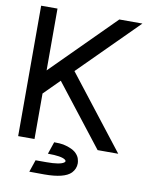

<svg xmlns="http://www.w3.org/2000/svg" viewBox="-94 -766 797 1011"><g transform="rotate(10 304.0 -261.0)"><path d="M584.5 -697.3 275.4 -388.7 578.1 0H467.8L213.4 -326.2L130.4 -243.2V0H43V-697.3H130.4V-366.7L460.9 -697.3ZM213.4 174.8 133.3 174.3 155.3 109.4H213.4Q286.6 109.4 306.6 94.2Q311.5 90.8 311.5 86.9Q311.5 82.5 306.6 79.1Q286.6 64 213.4 64L235.4 -1Q268.6 -1 284.2 2.2Q299.8 5.4 316.9 11.7Q342.8 21.5 355.7 35.2Q368.7 48.8 372.8 62.7Q377 76.7 377 86.9Q377 116.2 356 138.7Q320.8 174.8 213.4 174.8Z"/></g></svg>

Font: Qaz
Style: Regular
Weight: 400
Designer: GGBotNet
Foundry: f0n7
Version: 0.70